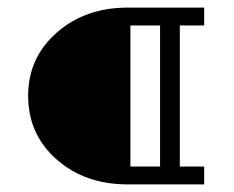

<svg xmlns="http://www.w3.org/2000/svg" viewBox="-20 -485 615 505"><path d="M316 0Q203 0 128.5 -66Q54 -132 54 -233Q54 -333 129 -399Q204 -465 316 -465H517V-418H453V-47H517V0ZM323 -47H401V-418H323Z"/></svg>

Font: EauTestSC Semilight
Style: Regular
Weight: 300
Designer: Christian Thalmann (Catharsis Fonts)
Version: Version 0.001;PS 000.001;hotconv 1.0.88;makeotf.lib2.5.64775